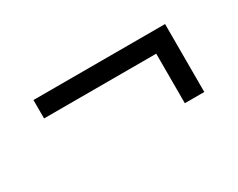

<svg xmlns="http://www.w3.org/2000/svg" viewBox="-42 -458 582 470"><g transform="rotate(-30 249.0 -223.0)"><path d="M63 -267V-319H435V-267ZM380 -127V-300H435V-127Z"/></g></svg>

Font: Bricolage Grotesque 96pt ExtraBold ExtraLight
Style: Regular
Weight: 250
Version: Version 1.001;gftools[0.9.33.dev8+g029e19f]